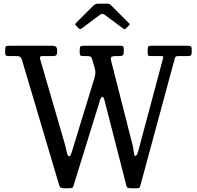

<svg xmlns="http://www.w3.org/2000/svg" viewBox="-20 -994 1050 1024"><path d="M366 -193.5 483 -575.5Q487.5 -591.5 488.5 -602Q489.5 -612.5 486.5 -626L472 -676Q469 -688 463.2 -691.5Q457.5 -695 442.5 -695H423.5Q410.5 -695 407.8 -699.2Q405 -703.5 405 -717V-726Q405 -742 409 -746Q413 -750 428.5 -750H621.5Q633 -750 636.5 -746.5Q640 -743 640 -731V-718Q640 -701 633.5 -698Q627 -695 617 -695H595.5Q581.5 -695 575 -691Q568.5 -687 572.5 -670.5L686.5 -223Q691 -204.5 693.5 -183.2Q696 -162 701 -162Q704 -162 708 -166.2Q712 -170.5 717 -187L848.5 -679Q852 -690.5 849.8 -692.8Q847.5 -695 837.5 -695H781Q771.5 -695 769.5 -699.2Q767.5 -703.5 767.5 -717V-725Q767.5 -740.5 770.5 -745.2Q773.5 -750 789 -750H978Q993 -750 997.8 -747Q1002.5 -744 1002.5 -729V-717Q1002.5 -702.5 998.5 -698.8Q994.5 -695 980 -695H936Q920 -695 916.8 -691.5Q913.5 -688 910.5 -676L728.5 -4Q725.5 6 722.5 8Q719.5 10 706.5 10H678Q664.5 10 659.5 6.5Q654.5 3 653 -8L546.5 -423Q541.5 -445.5 536.8 -461.5Q532 -477.5 526 -477.5Q516.5 -478 507.5 -440.5L374 -10Q371.5 2 367.5 6Q363.5 10 347 10H321Q306.5 10 301.8 5Q297 0 294.5 -10L97 -675Q92.5 -687.5 86.5 -691.2Q80.5 -695 64 -695H28Q15 -695 11.2 -698.2Q7.5 -701.5 7.5 -714V-727Q7.5 -742 11 -746Q14.5 -750 29 -750H257Q271 -750 277.8 -745Q284.5 -740 284.5 -725V-712.5Q284.5 -695 265.5 -695H210Q194.5 -695 193.2 -689.2Q192 -683.5 197 -669L322 -239Q327 -223 330.8 -204.8Q334.5 -186.5 338.5 -173.5Q342.5 -160.5 348.5 -160.5Q353.5 -160.5 357.5 -169.2Q361.5 -178 366 -193.5ZM397 -845 386 -857Q380.5 -862.5 380.5 -864.5Q380.5 -866.5 386 -872L480 -966Q488.5 -974.5 506.5 -974.5H549Q559 -974.5 563.2 -972.5Q567.5 -970.5 572 -966L668 -870Q672 -866.5 672.2 -865Q672.5 -863.5 668.5 -859.5L652 -843Q646.5 -837.5 644.5 -837.8Q642.5 -838 636 -842.5L538.5 -915Q525.5 -924.5 513.5 -915.5L415 -842Q406.5 -835.5 397 -845Z"/></svg>

Font: Besley* Narrow
Style: Regular
Weight: 400
Width: 4
Designer: Owen Earl
Foundry: indestructible type*
Version: Version 3.000; ttfautohint (v1.8.3)